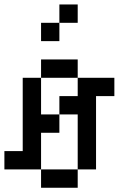

<svg xmlns="http://www.w3.org/2000/svg" viewBox="-20 -937 623 873"><path d="M0 -166.7V-250H83.3V-583.3H166.7V-416.7H250V-333.3H166.7V-166.7ZM166.7 -166.7H333.3V-83.3H166.7ZM166.7 -583.3V-666.7H333.3V-583.3ZM166.7 -750V-833.3H250V-750ZM333.3 -166.7V-416.7H250V-500H333.3V-583.3H500V-500H416.7V-166.7ZM333.3 -833.3H250V-916.7H333.3Z"/></svg>

Font: Galmuri11 Condensed
Style: Regular
Weight: 400
Width: 3
Designer: Lee Minseo (quiple)
Version: Version 2.399;hotconv 1.1.1;makeotfexe 2.6.0 DEVELOPMENT